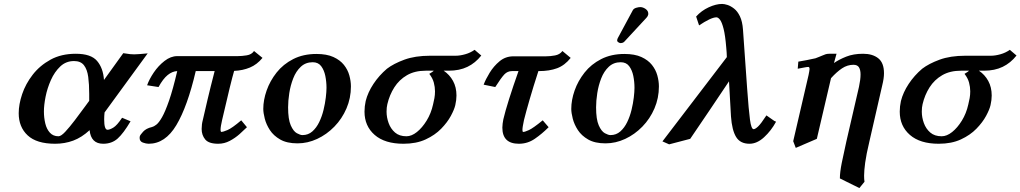

<svg xmlns="http://www.w3.org/2000/svg" viewBox="-20 -718 5182 975"><path d="M365 -445Q442 -445 473 -408.5Q504 -372 508 -312L606 -448Q629 -444 641 -443Q653 -442 662 -442Q673 -442 690.5 -443.5Q708 -445 730 -447L511 -147Q510 -138 509.5 -129Q509 -120 509 -112Q509 -59 526 -59Q537 -59 555.5 -70Q574 -81 600 -120L643 -102Q607 -41 577.5 -14.5Q548 12 504 12Q442 12 435 -57Q395 -20 352 -4Q309 12 260 12Q166 12 120.5 -30.5Q75 -73 75 -143Q75 -188 92.5 -240Q110 -292 146 -338.5Q182 -385 236.5 -415Q291 -445 365 -445ZM433 -206V-241Q433 -290 428 -327.5Q423 -365 406.5 -386.5Q390 -408 356 -408Q315 -408 286 -380.5Q257 -353 238.5 -311.5Q220 -270 211.5 -227Q203 -184 203 -152Q203 -120 210 -91Q217 -62 233.5 -44Q250 -26 277 -26Q290 -26 311.5 -49Q333 -72 360 -107.5Q387 -143 414 -180Z M1187 -433Q1208 -433 1233 -437Q1258 -441 1270 -459L1313 -424Q1285 -390 1249 -375Q1213 -360 1169 -358Q1161 -331 1146 -270Q1131 -209 1108 -109Q1104 -92 1102 -79.5Q1100 -67 1100 -59Q1100 -48 1105 -48Q1112 -48 1135 -57.5Q1158 -67 1205 -107L1234 -72Q1219 -57 1196.5 -37Q1174 -17 1146.5 -2.5Q1119 12 1088 12Q1040 12 1022 -10Q1004 -32 1004 -63Q1004 -87 1010 -109Q1020 -153 1034 -212.5Q1048 -272 1070 -357H974Q932 -177 875.5 -82.5Q819 12 735 12Q722 12 705.5 6Q689 0 689 -18Q689 -20 689.5 -22Q690 -24 690 -26Q692 -33 707 -49.5Q722 -66 752 -73Q761 -75 774 -85Q787 -95 803 -123Q819 -151 838.5 -207Q858 -263 880 -357Q855 -356 831.5 -337Q808 -318 785 -276L727 -285Q738 -316 761 -350Q784 -384 815.5 -408.5Q847 -433 880 -433Z M1317 -165Q1317 -210 1334 -258.5Q1351 -307 1384.5 -349.5Q1418 -392 1469 -418Q1520 -444 1587 -444Q1639 -444 1673 -428.5Q1707 -413 1726.5 -388.5Q1746 -364 1754 -335Q1762 -306 1762 -279Q1762 -220 1739.5 -167.5Q1717 -115 1678 -75Q1639 -35 1590.5 -12.5Q1542 10 1491 10Q1437 10 1403 -9.5Q1369 -29 1350.5 -57.5Q1332 -86 1324.5 -115.5Q1317 -145 1317 -165ZM1443 -173Q1443 -112 1456.5 -81.5Q1470 -51 1487.5 -41.5Q1505 -32 1516 -32Q1545 -32 1566 -50.5Q1587 -69 1601 -98Q1615 -127 1623 -160Q1631 -193 1634.5 -223Q1638 -253 1638 -272Q1638 -303 1632 -332.5Q1626 -362 1611 -382Q1596 -402 1568 -402Q1532 -402 1507.5 -379Q1483 -356 1469 -320Q1455 -284 1449 -245Q1443 -206 1443 -173Z M1945 -369Q1979 -395 2033.5 -415Q2088 -435 2164 -435H2294Q2316 -435 2342.5 -442.5Q2369 -450 2390 -465L2424 -436Q2394 -398 2353.5 -378.5Q2313 -359 2259 -359H2233Q2263 -339 2280.5 -307Q2298 -275 2298 -233Q2298 -210 2292 -184Q2287 -162 2269.5 -129.5Q2252 -97 2220.5 -64.5Q2189 -32 2141.5 -10Q2094 12 2029 12Q1934 12 1882.5 -33Q1831 -78 1831 -151Q1831 -178 1837 -205Q1848 -249 1876.5 -292Q1905 -335 1945 -369ZM2044 -26Q2070 -26 2097 -47.5Q2124 -69 2146.5 -105.5Q2169 -142 2179 -187Q2183 -203 2186 -219.5Q2189 -236 2189 -254Q2189 -276 2183 -298.5Q2177 -321 2160 -343Q2167 -347 2175 -352.5Q2183 -358 2182 -359H2142Q2086 -359 2046.5 -336Q2007 -313 1982.5 -274.5Q1958 -236 1947 -189Q1945 -181 1944 -171.5Q1943 -162 1943 -151Q1943 -122 1953.5 -93Q1964 -64 1986 -45Q2008 -26 2044 -26Z M2587 -432H2752Q2774 -432 2798.5 -436.5Q2823 -441 2836 -459L2878 -424Q2848 -386 2809 -371.5Q2770 -357 2717 -357H2714Q2688 -277 2669.5 -213Q2651 -149 2641 -109Q2637 -90 2635 -78Q2633 -66 2633 -58Q2633 -48 2637 -48Q2645 -48 2666 -57.5Q2687 -67 2736 -107L2766 -72Q2732 -38 2695.5 -13Q2659 12 2615 12Q2531 12 2531 -70Q2531 -80 2532.5 -90.5Q2534 -101 2536 -112Q2545 -151 2565 -214.5Q2585 -278 2613 -357H2580Q2557 -357 2541 -340Q2525 -323 2495 -276L2436 -288Q2446 -315 2466.5 -348.5Q2487 -382 2517 -407Q2547 -432 2587 -432Z M2881 -165Q2881 -210 2898 -258.5Q2915 -307 2948.5 -349.5Q2982 -392 3033 -418Q3084 -444 3151 -444Q3203 -444 3237 -428.5Q3271 -413 3290.5 -388.5Q3310 -364 3318 -335Q3326 -306 3326 -279Q3326 -220 3303.5 -167.5Q3281 -115 3242 -75Q3203 -35 3154.5 -12.5Q3106 10 3055 10Q3001 10 2967 -9.5Q2933 -29 2914.5 -57.5Q2896 -86 2888.5 -115.5Q2881 -145 2881 -165ZM3007 -173Q3007 -112 3020.5 -81.5Q3034 -51 3051.5 -41.5Q3069 -32 3080 -32Q3109 -32 3130 -50.5Q3151 -69 3165 -98Q3179 -127 3187 -160Q3195 -193 3198.5 -223Q3202 -253 3202 -272Q3202 -303 3196 -332.5Q3190 -362 3175 -382Q3160 -402 3132 -402Q3096 -402 3071.5 -379Q3047 -356 3033 -320Q3019 -284 3013 -245Q3007 -206 3007 -173ZM3231 -682Q3245 -682 3258.5 -672.5Q3272 -663 3272 -649V-645Q3270 -635 3263 -628L3150 -506Q3146 -502 3140.5 -500.5Q3135 -499 3132 -499Q3127 -499 3120.5 -503Q3114 -507 3114 -512Q3114 -518 3117 -524L3194 -667Q3199 -675 3211 -678.5Q3223 -682 3231 -682Z M3912 -104 3921 -100Q3896 -54 3860 -21Q3824 12 3786 12Q3739 12 3718 -22.5Q3697 -57 3692 -127L3682 -305Q3633 -232 3584 -159Q3535 -86 3485 -13L3378 15L3344 0L3671 -428Q3671 -439 3670 -451.5Q3669 -464 3668 -476Q3663 -538 3654.5 -571.5Q3646 -605 3636.5 -617.5Q3627 -630 3618 -630Q3604 -630 3581 -619Q3558 -608 3530 -589L3515 -634Q3542 -664 3579 -681Q3616 -698 3647 -698Q3658 -698 3674 -693Q3690 -688 3707.5 -674.5Q3725 -661 3737.5 -635Q3750 -609 3753 -567L3774 -270Q3782 -158 3788.5 -110Q3795 -62 3807 -62Q3815 -62 3829.5 -75.5Q3844 -89 3872 -132Z M4228 -445 4215 -398Q4241 -416 4277.5 -430.5Q4314 -445 4363 -445Q4411 -445 4440 -422Q4469 -399 4469 -346Q4469 -320 4460 -284L4395 0Q4379 67 4373.5 108Q4368 149 4368 174Q4368 184 4368.5 191Q4369 198 4370 205L4344 237L4245 188Q4245 157 4254.5 109.5Q4264 62 4278 0L4342 -277Q4350 -314 4350 -340Q4350 -363 4342 -376Q4334 -389 4314 -389Q4283 -389 4256 -371Q4229 -353 4200 -321L4128 -13L4021 33L4008 -1L4086 -337Q4088 -348 4089.5 -355.5Q4091 -363 4091 -367Q4091 -378 4085 -378Q4078 -378 4068 -376Q4058 -374 4031 -369L4034 -405Q4048 -407 4075.5 -412.5Q4103 -418 4121 -422Q4129 -425 4139 -429Q4149 -433 4156 -436Q4165 -440 4172.5 -442.5Q4180 -445 4191 -445Z M4663 -369Q4697 -395 4751.5 -415Q4806 -435 4882 -435H5012Q5034 -435 5060.5 -442.5Q5087 -450 5108 -465L5142 -436Q5112 -398 5071.5 -378.5Q5031 -359 4977 -359H4951Q4981 -339 4998.5 -307Q5016 -275 5016 -233Q5016 -210 5010 -184Q5005 -162 4987.5 -129.5Q4970 -97 4938.5 -64.5Q4907 -32 4859.5 -10Q4812 12 4747 12Q4652 12 4600.5 -33Q4549 -78 4549 -151Q4549 -178 4555 -205Q4566 -249 4594.5 -292Q4623 -335 4663 -369ZM4762 -26Q4788 -26 4815 -47.5Q4842 -69 4864.5 -105.5Q4887 -142 4897 -187Q4901 -203 4904 -219.5Q4907 -236 4907 -254Q4907 -276 4901 -298.5Q4895 -321 4878 -343Q4885 -347 4893 -352.5Q4901 -358 4900 -359H4860Q4804 -359 4764.5 -336Q4725 -313 4700.5 -274.5Q4676 -236 4665 -189Q4663 -181 4662 -171.5Q4661 -162 4661 -151Q4661 -122 4671.5 -93Q4682 -64 4704 -45Q4726 -26 4762 -26Z"/></svg>

Font: Libertinus Serif Semibold Italic
Style: Regular
Weight: 600
Italic angle: -11.5°
Designer: Philipp H. Poll, Khaled Hosny
Foundry: Caleb Maclennan
Version: Version 7.051;RELEASE